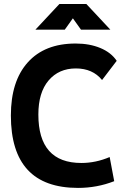

<svg xmlns="http://www.w3.org/2000/svg" viewBox="-20 -918 626 948"><path d="M365.2 9.8Q33.7 9.8 33.7 -347.7Q33.7 -517.1 117.2 -610.1Q200.7 -703.1 353.5 -703.1Q422.4 -703.1 475.6 -680.9Q528.8 -658.7 556.2 -617.7L483.9 -522.9Q437.5 -580.1 354.5 -580.1Q270.5 -580.1 220 -520.8Q169.4 -461.4 169.4 -352.5Q169.4 -113.3 381.8 -113.3Q452.6 -113.3 521.5 -142.6L543.9 -23.4Q459 9.8 365.2 9.8ZM154.8 -771.5 273.4 -898.4H406.2L524.9 -771.5H379.9L339.8 -827.6L299.8 -771.5Z"/></svg>

Font: Cascadia Mono PL
Style: Bold
Weight: 700
Monospace: yes
Designer: Aaron Bell
Foundry: Saja Typeworks
Version: Version 2404.023; ttfautohint (v1.8.4)